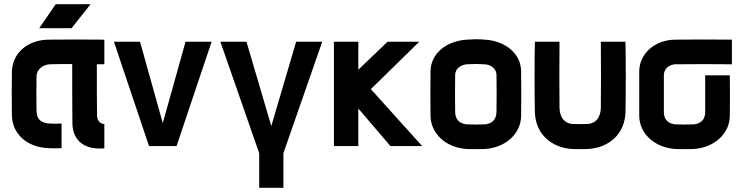

<svg xmlns="http://www.w3.org/2000/svg" viewBox="-20 -700 3550 920"><path d="M480 -392V-510C376 -511 298 -511 213 -510C114 -509 38 -447 37 -354C36 -288 36 -214 37 -148C38 -62 105 6 214 10C241 11 248 11 275 10V-108C252 -107 241 -107 219 -108C184 -110 156 -122 155 -168C154 -200 154 -303 155 -334C156 -370 189 -391 219 -392C249 -393 273 -393 326 -393C326 -296 326 -175 327 -107C328 -50 360 20 480 11V-106C465 -105 445 -118 445 -149C444 -193 444 -303 444 -392ZM168 -565H323L414 -680H247Z M994 -500H869L760 -110L651 -500H526L694 0H826Z M1222 200H1338V34L1524 -500H1399L1280 -96L1161 -500H1036L1222 34Z M1580 -500V0H1697V-180L1851 0H2003L1757 -273L1989 -500H1837L1697 -366V-500Z M2301 -392C2328 -391 2359 -375 2359 -339C2360 -259 2360 -244 2359 -164C2358 -118 2328 -106 2302 -104C2284 -103 2236 -103 2218 -104C2192 -106 2162 -118 2161 -164C2160 -240 2160 -263 2161 -339C2161 -375 2192 -390 2218 -392C2257 -394 2264 -394 2301 -392ZM2043 -144C2044 -62 2114 7 2216 14C2234 15 2286 15 2304 14C2406 7 2476 -62 2477 -144C2478 -224 2478 -279 2477 -359C2476 -441 2405 -503 2305 -510C2266 -513 2251 -512 2216 -510C2115 -503 2044 -441 2043 -359C2042 -283 2042 -230 2043 -144Z M2977 -500H2859C2860 -468 2860 -216 2859 -184C2857 -126 2825 -108 2797 -106C2779 -105 2741 -105 2723 -106C2695 -108 2663 -126 2661 -184C2660 -216 2660 -468 2661 -500H2543C2541 -437 2541 -225 2543 -162C2546 -60 2619 7 2721 14C2739 15 2781 15 2799 14C2901 7 2974 -60 2977 -162C2979 -225 2979 -437 2977 -500Z M3487 -392V-510C3388 -511 3311 -511 3216 -510C3115 -509 3044 -441 3043 -359V-144C3044 -62 3114 7 3216 14C3234 15 3286 15 3304 14C3406 7 3476 -62 3477 -144C3478 -224 3478 -259 3477 -339H3359V-164C3359 -118 3328 -106 3302 -104C3284 -103 3236 -103 3218 -104C3192 -106 3161 -118 3161 -164V-339C3161 -375 3192 -392 3218 -392C3317 -393 3390 -393 3487 -392Z"/></svg>

Font: Fervojo
Style: Bold
Weight: 700
Designer: kohakuno
Version: ver.1.0